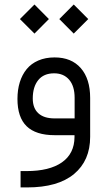

<svg xmlns="http://www.w3.org/2000/svg" viewBox="-20 -590 470 838"><path d="M238.8 -506.8 301.8 -570.3 365.2 -506.8 301.8 -443.4ZM66.9 -506.8 130.4 -570.3 193.4 -506.8 130.4 -443.4ZM373.5 -162.6V7.3Q373.5 110.8 303.2 169.4Q232.9 228 98.6 228H69.8V156.7H95.7Q195.8 156.7 250.2 118.7Q304.7 80.6 305.2 8.3V7.3V0H297.9H218.8Q136.2 0 96.2 -39.1Q56.2 -78.1 56.2 -158.2Q56.2 -198.2 66.4 -231.2Q76.7 -264.2 96.4 -288.3Q116.2 -312.5 147.2 -325.9Q178.2 -339.4 218.3 -339.4Q292 -339.4 332.8 -292.5Q373.5 -245.6 373.5 -162.6ZM123 -160.2Q123 -117.7 147.5 -95.5Q171.9 -73.2 218.3 -73.2H298.3H305.7V-80.6V-163.1Q305.7 -214.4 281.7 -242.2Q257.8 -270 216.3 -270Q170.9 -270 147 -240.5Q123 -210.9 123 -160.2Z"/></svg>

Font: Shabnam Light FD
Style: Light-FD
Weight: 300
Foundry: DejaVu fonts team - Redesigned by Saber Rastikerdar - Based on Vazir font
Version: Version 5.0.0